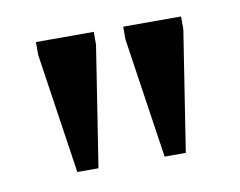

<svg xmlns="http://www.w3.org/2000/svg" viewBox="-42 -727 441 353"><g transform="rotate(-10 178.5 -551.0)"><path d="M77 -426.5 43.5 -651V-675H151.5V-651L116.5 -426.5ZM240 -426.5 206.5 -651V-675H314.5V-651L279.5 -426.5Z"/></g></svg>

Font: Newsreader 24pt Medium
Style: Regular
Weight: 500
Designer: Hugues Gentile
Foundry: Production Type
Version: Version 1.003